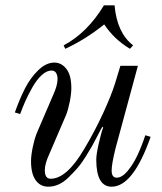

<svg xmlns="http://www.w3.org/2000/svg" viewBox="-20 -692 612 724"><path d="M36 -268Q54 -319 74.5 -359Q95 -399 124.5 -427.5Q154 -456 185 -456Q212 -456 230.5 -432Q249 -408 249 -360Q249 -338 243 -308Q237 -278 229 -258L165 -109Q149 -74 149 -50Q149 -18 171 -18Q232 -18 298 -131Q338 -198 369 -265.5Q400 -333 414 -378L434 -444H500L416 -134Q401 -74 401 -49Q401 -22 420 -22Q440 -22 461 -47Q482 -72 498 -106Q514 -140 528 -182L548 -176Q482 12 401 12Q343 12 343 -90Q343 -110 352.5 -151.5Q362 -193 369 -211L366 -214Q362 -208 349 -182.5Q336 -157 327 -141Q318 -125 302 -99.5Q286 -74 271 -57Q256 -40 238 -22.5Q220 -5 201 3.5Q182 12 162 12Q132 12 114.5 -12.5Q97 -37 97 -84Q97 -106 103.5 -137Q110 -168 117 -186L181 -335Q197 -370 197 -394Q197 -408 191.5 -417Q186 -426 174 -426Q156 -426 137 -408.5Q118 -391 102 -362.5Q86 -334 75.5 -310.5Q65 -287 56 -262ZM220 -521Q309 -568 372 -672H412Q421 -568 482 -521L470 -508Q410 -544 373 -600Q302 -543 226 -508Z"/></svg>

Font: Old Standard TT
Style: Italic
Weight: 400
Italic angle: -15.2°
Designer: Alexey Kryukov <alexios@thessalonica.org.ru>
Version: Version 2.2